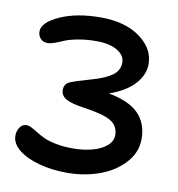

<svg xmlns="http://www.w3.org/2000/svg" viewBox="-77 -756 752 813"><g transform="rotate(10 299.0 -349.5)"><path d="M264.2 -13.2Q198.7 -13.2 143.3 -28.3Q87.9 -43.5 54.9 -70.3Q22 -97.2 22 -129.9Q22 -150.9 32.7 -166.5Q43.5 -182.1 61 -182.1Q72.3 -182.1 84.5 -175.5Q96.7 -168.9 111.3 -159.7Q126 -150.4 145.3 -141.4Q164.6 -132.3 197 -125.7Q229.5 -119.1 270 -119.1Q316.4 -119.1 354.2 -129.4Q392.1 -139.6 415 -159.4Q438 -179.2 438 -205.1Q438 -245.1 405.5 -264.9Q373 -284.7 289.1 -296.9Q234.4 -304.2 210.2 -317.6Q186 -331.1 186 -356Q186 -380.9 207 -391.1Q226.6 -400.4 298.8 -420.9Q357.4 -437.5 385.7 -458.5Q414.1 -479.5 414.1 -513.2Q414.1 -544.4 380.9 -564.2Q347.7 -584 291 -584Q248 -584 211.9 -577.1Q175.8 -570.3 156.7 -562Q137.7 -553.7 119.1 -546.9Q100.6 -540 87.9 -540Q68.4 -540 57.1 -552.5Q45.9 -564.9 45.9 -583Q45.9 -621.6 117.2 -653.8Q188.5 -686 292 -686Q397 -686 460.9 -639.4Q524.9 -592.8 524.9 -525.9Q524.9 -480.5 489 -440.4Q453.1 -400.4 380.9 -375Q470.2 -358.4 510.5 -316.9Q550.8 -275.4 550.8 -209Q550.8 -150.9 509 -105.2Q467.3 -59.6 402.6 -36.4Q337.9 -13.2 264.2 -13.2Z"/></g></svg>

Font: Shantell Sans Irregular
Style: Regular
Weight: 500
Designer: Stephen Nixon, Anya Danilova, Shantell Martin
Foundry: Arrow Type
Version: Version 1.006;[9816181b4]